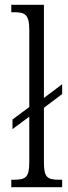

<svg xmlns="http://www.w3.org/2000/svg" viewBox="-20 -780 285 800"><path d="M27 0H239V-31H231C177 -31 163 -39 163 -105V-331L239 -388V-429L163 -372V-760H27V-729H38C82 -729 102 -722 102 -656V-334L32 -282V-242L102 -294V-105C102 -39 87 -31 33 -31H27Z"/></svg>

Font: Noto Serif Tamil ExtraCondensed Light
Style: Italic
Weight: 300
Width: 2
Italic angle: -12°
Designer: Indian Type Foundry, Tom Grace, and the Monotype Design Team
Foundry: Monotype Imaging Inc.
Version: Version 2.003